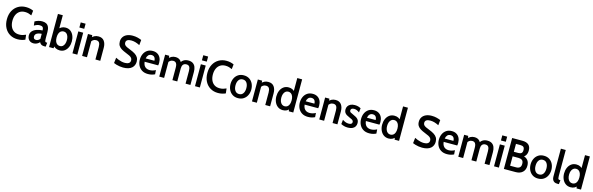

<svg xmlns="http://www.w3.org/2000/svg" viewBox="101 -2466 12969 4196"><g transform="rotate(15 6585.5 -368.0)"><path d="M368 14Q270 14 194.5 -30.8Q119 -75.5 76 -157.2Q33 -239 33 -350Q33 -461 76.8 -542.8Q120.5 -624.5 196.8 -669.2Q273 -714 370 -714Q421 -714 463.8 -703.8Q506.5 -693.5 539 -677.5L526.5 -568.5Q493 -584 457 -594.5Q421 -605 378 -605Q306.5 -605 257.5 -572.2Q208.5 -539.5 183.2 -482Q158 -424.5 158 -350Q158 -275.5 183 -218Q208 -160.5 256.8 -127.8Q305.5 -95 376.5 -95Q420.5 -95 456.2 -105Q492 -115 526.5 -131L539 -22Q505 -6 462 4Q419 14 368 14Z M726.5 10Q687.5 10 656 -7.2Q624.5 -24.5 605.8 -56.8Q587 -89 587 -133.5Q587 -176.5 605.2 -207.2Q623.5 -238 653.2 -258.5Q683 -279 718 -291Q753 -303 788 -308.5Q823 -314 850.5 -314.5Q850 -366.5 830 -387.2Q810 -408 765 -408Q733.5 -408 703.5 -398.2Q673.5 -388.5 638 -367.5L627.5 -458.5Q665.5 -481 707.5 -493Q749.5 -505 793.5 -505Q847 -505 884.5 -485.2Q922 -465.5 941.8 -421.5Q961.5 -377.5 961.5 -304.5V-169.5Q961.5 -133 964.5 -114Q967.5 -95 976.8 -88Q986 -81 1004 -81H1017.5L1007 10H971Q942.5 10 922 2.2Q901.5 -5.5 887.8 -19.5Q874 -33.5 865 -53Q840 -24 805 -7Q770 10 726.5 10ZM764 -76.5Q786 -76.5 809.5 -89Q833 -101.5 851 -123.5V-238.5Q809 -236 775.5 -225.5Q742 -215 722.2 -194.2Q702.5 -173.5 702.5 -141Q702.5 -107 718.8 -91.8Q735 -76.5 764 -76.5Z M1322 10Q1270.5 10 1229.2 -11.2Q1188 -32.5 1161 -71L1191 -92L1182.5 0H1081V-750H1191V-408.5L1165 -426Q1192.5 -462 1232 -483.5Q1271.5 -505 1322 -505Q1389 -505 1435.5 -469.5Q1482 -434 1506 -375.2Q1530 -316.5 1530 -247.5Q1530 -177 1505.2 -118.5Q1480.5 -60 1434 -25Q1387.5 10 1322 10ZM1304 -82.5Q1340 -82.5 1365.5 -104Q1391 -125.5 1404.5 -162.8Q1418 -200 1418 -247.5Q1418 -295.5 1404.5 -332.8Q1391 -370 1365.5 -391.2Q1340 -412.5 1304 -412.5Q1266.5 -412.5 1239.8 -392.8Q1213 -373 1199 -336Q1185 -299 1185 -247.5Q1185 -195 1199 -158.2Q1213 -121.5 1239.8 -102Q1266.5 -82.5 1304 -82.5Z M1610 0V-496.5H1720V0ZM1610 -584.5V-700H1720V-584.5Z M1828.5 0V-496.5H1925L1934 -413L1906.5 -427.5Q1936 -464.5 1975.5 -484.8Q2015 -505 2065.5 -505Q2154 -505 2196.8 -446.2Q2239.5 -387.5 2239.5 -292.5V0H2129.5V-282Q2129.5 -348 2107.8 -380.2Q2086 -412.5 2037 -412.5Q1996 -412.5 1967 -390.8Q1938 -369 1921 -330L1938.5 -393.5V0Z M2757 14Q2718 14 2677.8 7.5Q2637.5 1 2602.5 -9.2Q2567.5 -19.5 2543 -31L2557.5 -154.5Q2588.5 -138.5 2623 -125Q2657.5 -111.5 2694.8 -103.2Q2732 -95 2770 -95Q2824.5 -95 2856.8 -116.5Q2889 -138 2889 -181.5Q2889 -213.5 2872.5 -235.2Q2856 -257 2821.2 -274.8Q2786.5 -292.5 2732 -313.5Q2676 -335.5 2633.2 -361Q2590.5 -386.5 2566.5 -423.8Q2542.5 -461 2542.5 -518.5Q2542.5 -576 2570.8 -620Q2599 -664 2653.5 -689Q2708 -714 2785.5 -714Q2845 -714 2896.5 -701Q2948 -688 2986 -671L2974 -551.5Q2921.5 -578.5 2874.5 -591.8Q2827.5 -605 2778 -605Q2724.5 -605 2693.5 -585.2Q2662.5 -565.5 2662.5 -523.5Q2662.5 -492.5 2680 -472.5Q2697.5 -452.5 2730.5 -436.8Q2763.5 -421 2810.5 -403Q2876.5 -377.5 2921.8 -348.8Q2967 -320 2990.2 -280.8Q3013.5 -241.5 3013.5 -186Q3013.5 -145.5 2999 -109.2Q2984.5 -73 2954 -45.2Q2923.5 -17.5 2874.8 -1.8Q2826 14 2757 14Z M3319 10Q3235.5 10 3179.5 -25.8Q3123.5 -61.5 3095.5 -120.8Q3067.5 -180 3067.5 -250.5Q3067.5 -320.5 3094 -378.2Q3120.5 -436 3171.2 -470.5Q3222 -505 3295 -505Q3357 -505 3401.5 -478.2Q3446 -451.5 3470 -403Q3494 -354.5 3494 -290.5Q3494 -276.5 3492.5 -261.8Q3491 -247 3488 -231H3181Q3186 -178 3207 -145.2Q3228 -112.5 3260 -97.5Q3292 -82.5 3329.5 -82.5Q3367 -82.5 3402.2 -92.5Q3437.5 -102.5 3467 -119L3473.5 -25Q3446 -11 3407 -0.5Q3368 10 3319 10ZM3184.5 -307H3382Q3382 -335.5 3373 -359.2Q3364 -383 3344.2 -397.8Q3324.5 -412.5 3292 -412.5Q3247 -412.5 3220.5 -384.8Q3194 -357 3184.5 -307Z M3574 0V-496.5H3666L3676.5 -419.5L3653.5 -429Q3682 -464.5 3720.5 -484.8Q3759 -505 3809 -505Q3846 -505 3875.8 -492.8Q3905.5 -480.5 3926.8 -456.5Q3948 -432.5 3960 -397L3932.5 -406Q3953.5 -452 3996.5 -478.5Q4039.5 -505 4100.5 -505Q4162 -505 4201.5 -479.5Q4241 -454 4260 -407Q4279 -360 4279 -295.5V0H4169V-285.5Q4169 -349 4148.5 -380.8Q4128 -412.5 4079 -412.5Q4053 -412.5 4034.5 -403.8Q4016 -395 4004.2 -379.2Q3992.5 -363.5 3987 -342Q3981.5 -320.5 3981.5 -294.5V0H3871.5V-282Q3871.5 -327 3861.8 -356Q3852 -385 3832.2 -398.8Q3812.5 -412.5 3782.5 -412.5Q3741.5 -412.5 3712.5 -390.8Q3683.5 -369 3666.5 -330L3684 -394.5V0Z M4382.5 0V-496.5H4492.5V0ZM4382.5 -584.5V-700H4492.5V-584.5Z M4903.5 14Q4805.5 14 4730 -30.8Q4654.5 -75.5 4611.5 -157.2Q4568.5 -239 4568.5 -350Q4568.5 -461 4612.2 -542.8Q4656 -624.5 4732.2 -669.2Q4808.5 -714 4905.5 -714Q4956.5 -714 4999.2 -703.8Q5042 -693.5 5074.5 -677.5L5062 -568.5Q5028.5 -584 4992.5 -594.5Q4956.5 -605 4913.5 -605Q4842 -605 4793 -572.2Q4744 -539.5 4718.8 -482Q4693.5 -424.5 4693.5 -350Q4693.5 -275.5 4718.5 -218Q4743.5 -160.5 4792.2 -127.8Q4841 -95 4912 -95Q4956 -95 4991.8 -105Q5027.5 -115 5062 -131L5074.5 -22Q5040.5 -6 4997.5 4Q4954.5 14 4903.5 14Z M5355 10Q5281 10 5228.2 -25Q5175.5 -60 5147.8 -118.5Q5120 -177 5120 -247.5Q5120 -318 5147.8 -376.8Q5175.5 -435.5 5228 -470.5Q5280.5 -505.5 5355 -505.5Q5429.5 -505.5 5482.2 -470.5Q5535 -435.5 5562.8 -376.8Q5590.5 -318 5590.5 -247.5Q5590.5 -177 5562.8 -118.5Q5535 -60 5482.2 -25Q5429.5 10 5355 10ZM5355 -82.5Q5414.5 -82.5 5446.2 -127.8Q5478 -173 5478 -247.5Q5478 -323 5446.2 -368.2Q5414.5 -413.5 5355 -413.5Q5297 -413.5 5264.8 -368.2Q5232.5 -323 5232.5 -247.5Q5232.5 -173 5264.8 -127.8Q5297 -82.5 5355 -82.5Z M5671.5 0V-496.5H5768L5777 -413L5749.5 -427.5Q5779 -464.5 5818.5 -484.8Q5858 -505 5908.5 -505Q5997 -505 6039.8 -446.2Q6082.5 -387.5 6082.5 -292.5V0H5972.5V-282Q5972.5 -348 5950.8 -380.2Q5929 -412.5 5880 -412.5Q5839 -412.5 5810 -390.8Q5781 -369 5764 -330L5781.5 -393.5V0Z M6370.5 10Q6304 10 6256 -24.8Q6208 -59.5 6182.5 -118Q6157 -176.5 6157 -247Q6157 -316.5 6181.8 -375.2Q6206.5 -434 6254.2 -469.5Q6302 -505 6370.5 -505Q6421 -505 6458.8 -485Q6496.5 -465 6523 -430L6496 -409V-750H6606V0H6504L6494 -92L6527 -70Q6498.5 -32 6460.8 -11Q6423 10 6370.5 10ZM6386.5 -82.5Q6422.5 -82.5 6448.8 -101.8Q6475 -121 6489 -157.8Q6503 -194.5 6503 -247Q6503 -298.5 6489 -335.5Q6475 -372.5 6448.8 -392.5Q6422.5 -412.5 6386.5 -412.5Q6350 -412.5 6323.5 -391.2Q6297 -370 6283 -332.8Q6269 -295.5 6269 -247Q6269 -200 6283 -162.8Q6297 -125.5 6323.5 -104Q6350 -82.5 6386.5 -82.5Z M6939 10Q6855.5 10 6799.5 -25.8Q6743.5 -61.5 6715.5 -120.8Q6687.5 -180 6687.5 -250.5Q6687.5 -320.5 6714 -378.2Q6740.5 -436 6791.2 -470.5Q6842 -505 6915 -505Q6977 -505 7021.5 -478.2Q7066 -451.5 7090 -403Q7114 -354.5 7114 -290.5Q7114 -276.5 7112.5 -261.8Q7111 -247 7108 -231H6801Q6806 -178 6827 -145.2Q6848 -112.5 6880 -97.5Q6912 -82.5 6949.5 -82.5Q6987 -82.5 7022.2 -92.5Q7057.5 -102.5 7087 -119L7093.5 -25Q7066 -11 7027 -0.5Q6988 10 6939 10ZM6804.5 -307H7002Q7002 -335.5 6993 -359.2Q6984 -383 6964.2 -397.8Q6944.5 -412.5 6912 -412.5Q6867 -412.5 6840.5 -384.8Q6814 -357 6804.5 -307Z M7194 0V-496.5H7290.5L7299.5 -413L7272 -427.5Q7301.5 -464.5 7341 -484.8Q7380.5 -505 7431 -505Q7519.5 -505 7562.2 -446.2Q7605 -387.5 7605 -292.5V0H7495V-282Q7495 -348 7473.2 -380.2Q7451.5 -412.5 7402.5 -412.5Q7361.5 -412.5 7332.5 -390.8Q7303.5 -369 7286.5 -330L7304 -393.5V0Z M7842.5 10Q7793 10 7755.5 -0.5Q7718 -11 7685.5 -28L7696.5 -127.5Q7727 -106.5 7762.2 -92.2Q7797.5 -78 7836.5 -78Q7874 -78 7894.2 -91.5Q7914.5 -105 7914.5 -131Q7914.5 -151 7904.2 -164.5Q7894 -178 7873.2 -188.8Q7852.5 -199.5 7822 -212.5Q7783 -228.5 7753.2 -247Q7723.5 -265.5 7707 -292.8Q7690.5 -320 7690.5 -361.5Q7690.5 -403 7711 -435.5Q7731.5 -468 7770.5 -486.8Q7809.5 -505.5 7865.5 -505.5Q7909.5 -505.5 7942.8 -495.5Q7976 -485.5 8003.5 -470L7992.5 -373.5Q7965 -394.5 7936.2 -408Q7907.5 -421.5 7870 -421.5Q7837 -421.5 7817.2 -407.8Q7797.5 -394 7797.5 -368Q7797.5 -339 7821.5 -324.2Q7845.5 -309.5 7896.5 -288Q7925.5 -275.5 7949 -261.8Q7972.5 -248 7989.2 -230.8Q8006 -213.5 8014.8 -190.8Q8023.5 -168 8023.5 -137.5Q8023.5 -93.5 8003 -60.2Q7982.5 -27 7942 -8.5Q7901.5 10 7842.5 10Z M8325 10Q8241.5 10 8185.5 -25.8Q8129.5 -61.5 8101.5 -120.8Q8073.5 -180 8073.5 -250.5Q8073.5 -320.5 8100 -378.2Q8126.5 -436 8177.2 -470.5Q8228 -505 8301 -505Q8363 -505 8407.5 -478.2Q8452 -451.5 8476 -403Q8500 -354.5 8500 -290.5Q8500 -276.5 8498.5 -261.8Q8497 -247 8494 -231H8187Q8192 -178 8213 -145.2Q8234 -112.5 8266 -97.5Q8298 -82.5 8335.5 -82.5Q8373 -82.5 8408.2 -92.5Q8443.5 -102.5 8473 -119L8479.5 -25Q8452 -11 8413 -0.5Q8374 10 8325 10ZM8190.5 -307H8388Q8388 -335.5 8379 -359.2Q8370 -383 8350.2 -397.8Q8330.5 -412.5 8298 -412.5Q8253 -412.5 8226.5 -384.8Q8200 -357 8190.5 -307Z M8764 10Q8697.5 10 8649.5 -24.8Q8601.5 -59.5 8576 -118Q8550.5 -176.5 8550.5 -247Q8550.5 -316.5 8575.2 -375.2Q8600 -434 8647.8 -469.5Q8695.5 -505 8764 -505Q8814.5 -505 8852.2 -485Q8890 -465 8916.5 -430L8889.5 -409V-750H8999.5V0H8897.5L8887.5 -92L8920.5 -70Q8892 -32 8854.2 -11Q8816.5 10 8764 10ZM8780 -82.5Q8816 -82.5 8842.2 -101.8Q8868.5 -121 8882.5 -157.8Q8896.5 -194.5 8896.5 -247Q8896.5 -298.5 8882.5 -335.5Q8868.5 -372.5 8842.2 -392.5Q8816 -412.5 8780 -412.5Q8743.5 -412.5 8717 -391.2Q8690.5 -370 8676.5 -332.8Q8662.5 -295.5 8662.5 -247Q8662.5 -200 8676.5 -162.8Q8690.5 -125.5 8717 -104Q8743.5 -82.5 8780 -82.5Z M9522.5 14Q9483.5 14 9443.2 7.5Q9403 1 9368 -9.2Q9333 -19.5 9308.5 -31L9323 -154.5Q9354 -138.5 9388.5 -125Q9423 -111.5 9460.2 -103.2Q9497.5 -95 9535.5 -95Q9590 -95 9622.2 -116.5Q9654.5 -138 9654.5 -181.5Q9654.5 -213.5 9638 -235.2Q9621.5 -257 9586.8 -274.8Q9552 -292.5 9497.5 -313.5Q9441.5 -335.5 9398.8 -361Q9356 -386.5 9332 -423.8Q9308 -461 9308 -518.5Q9308 -576 9336.2 -620Q9364.5 -664 9419 -689Q9473.5 -714 9551 -714Q9610.5 -714 9662 -701Q9713.5 -688 9751.5 -671L9739.5 -551.5Q9687 -578.5 9640 -591.8Q9593 -605 9543.5 -605Q9490 -605 9459 -585.2Q9428 -565.5 9428 -523.5Q9428 -492.5 9445.5 -472.5Q9463 -452.5 9496 -436.8Q9529 -421 9576 -403Q9642 -377.5 9687.2 -348.8Q9732.5 -320 9755.8 -280.8Q9779 -241.5 9779 -186Q9779 -145.5 9764.5 -109.2Q9750 -73 9719.5 -45.2Q9689 -17.5 9640.2 -1.8Q9591.5 14 9522.5 14Z M10084.5 10Q10001 10 9945 -25.8Q9889 -61.5 9861 -120.8Q9833 -180 9833 -250.5Q9833 -320.5 9859.5 -378.2Q9886 -436 9936.8 -470.5Q9987.5 -505 10060.5 -505Q10122.5 -505 10167 -478.2Q10211.5 -451.5 10235.5 -403Q10259.5 -354.5 10259.5 -290.5Q10259.5 -276.5 10258 -261.8Q10256.5 -247 10253.5 -231H9946.5Q9951.5 -178 9972.5 -145.2Q9993.5 -112.5 10025.5 -97.5Q10057.5 -82.5 10095 -82.5Q10132.5 -82.5 10167.8 -92.5Q10203 -102.5 10232.5 -119L10239 -25Q10211.5 -11 10172.5 -0.5Q10133.5 10 10084.5 10ZM9950 -307H10147.5Q10147.5 -335.5 10138.5 -359.2Q10129.5 -383 10109.8 -397.8Q10090 -412.5 10057.5 -412.5Q10012.5 -412.5 9986 -384.8Q9959.5 -357 9950 -307Z M10339.5 0V-496.5H10431.5L10442 -419.5L10419 -429Q10447.5 -464.5 10486 -484.8Q10524.5 -505 10574.5 -505Q10611.5 -505 10641.2 -492.8Q10671 -480.5 10692.2 -456.5Q10713.5 -432.5 10725.5 -397L10698 -406Q10719 -452 10762 -478.5Q10805 -505 10866 -505Q10927.5 -505 10967 -479.5Q11006.5 -454 11025.5 -407Q11044.5 -360 11044.5 -295.5V0H10934.5V-285.5Q10934.5 -349 10914 -380.8Q10893.5 -412.5 10844.5 -412.5Q10818.5 -412.5 10800 -403.8Q10781.5 -395 10769.8 -379.2Q10758 -363.5 10752.5 -342Q10747 -320.5 10747 -294.5V0H10637V-282Q10637 -327 10627.2 -356Q10617.5 -385 10597.8 -398.8Q10578 -412.5 10548 -412.5Q10507 -412.5 10478 -390.8Q10449 -369 10432 -330L10449.5 -394.5V0Z M11148 0V-496.5H11258V0ZM11148 -584.5V-700H11258V-584.5Z M11371 0V-700H11603Q11696.5 -700 11744.8 -657Q11793 -614 11793 -530Q11793 -468.5 11768 -425.2Q11743 -382 11693 -364.5L11695.5 -388Q11770.5 -372 11810 -325Q11849.5 -278 11849.5 -199.5Q11849.5 -106 11792.8 -53Q11736 0 11636.5 0ZM11484.5 -103H11620.5Q11670.5 -103 11700.5 -127.2Q11730.5 -151.5 11730.5 -208.5Q11730.5 -270 11699.5 -293Q11668.5 -316 11620.5 -316H11484.5ZM11484.5 -418.5H11585.5Q11632 -418.5 11655.5 -438.5Q11679 -458.5 11679 -508Q11679 -558 11655.5 -577.8Q11632 -597.5 11585.5 -597.5H11484.5Z M12144 10Q12070 10 12017.2 -25Q11964.5 -60 11936.8 -118.5Q11909 -177 11909 -247.5Q11909 -318 11936.8 -376.8Q11964.5 -435.5 12017 -470.5Q12069.5 -505.5 12144 -505.5Q12218.5 -505.5 12271.2 -470.5Q12324 -435.5 12351.8 -376.8Q12379.5 -318 12379.5 -247.5Q12379.5 -177 12351.8 -118.5Q12324 -60 12271.2 -25Q12218.5 10 12144 10ZM12144 -82.5Q12203.5 -82.5 12235.2 -127.8Q12267 -173 12267 -247.5Q12267 -323 12235.2 -368.2Q12203.5 -413.5 12144 -413.5Q12086 -413.5 12053.8 -368.2Q12021.5 -323 12021.5 -247.5Q12021.5 -173 12053.8 -127.8Q12086 -82.5 12144 -82.5Z M12579 10Q12537 10 12510.8 -7Q12484.5 -24 12472.2 -52.8Q12460 -81.5 12460 -116.5V-750H12570V-164.5Q12570 -128 12574.2 -110Q12578.5 -92 12591.2 -86.5Q12604 -81 12629 -81L12618 10Z M12880.5 10Q12814 10 12766 -24.8Q12718 -59.5 12692.5 -118Q12667 -176.5 12667 -247Q12667 -316.5 12691.8 -375.2Q12716.5 -434 12764.2 -469.5Q12812 -505 12880.5 -505Q12931 -505 12968.8 -485Q13006.5 -465 13033 -430L13006 -409V-750H13116V0H13014L13004 -92L13037 -70Q13008.5 -32 12970.8 -11Q12933 10 12880.5 10ZM12896.5 -82.5Q12932.5 -82.5 12958.8 -101.8Q12985 -121 12999 -157.8Q13013 -194.5 13013 -247Q13013 -298.5 12999 -335.5Q12985 -372.5 12958.8 -392.5Q12932.5 -412.5 12896.5 -412.5Q12860 -412.5 12833.5 -391.2Q12807 -370 12793 -332.8Q12779 -295.5 12779 -247Q12779 -200 12793 -162.8Q12807 -125.5 12833.5 -104Q12860 -82.5 12896.5 -82.5Z"/></g></svg>

Font: Cabin SemiCondensed SemiBold
Style: Regular
Weight: 600
Width: 4
Designer: Pablo Impallari
Foundry: Pablo Impallari. http://www.impallari.com Igino Marini. http://www.ikern.com
Version: Version 3.001